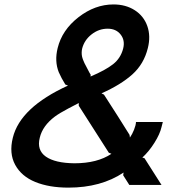

<svg xmlns="http://www.w3.org/2000/svg" viewBox="-20 -838 822 870"><path d="M484.9 -141.1 473.1 -146 336.9 -358.9V-371.1Q306.6 -356 289.1 -346.2Q249.5 -325.2 229 -310.1Q172.9 -268.1 160.2 -213.9Q146 -157.7 187.7 -128.4Q229.5 -99.1 316.9 -98.1Q420.9 -98.1 484.9 -141.1ZM538.1 -618.2Q547.4 -655.3 526.6 -681.6Q505.9 -708 467.8 -708Q427.7 -708 394.8 -682.1Q361.8 -656.2 352.1 -617.2Q350.1 -608.4 350.1 -599.1Q350.1 -589.8 351.6 -582.8Q353 -575.7 356.7 -566.2Q360.4 -556.6 362.8 -551.8Q365.2 -546.9 370.6 -536.9Q376 -526.9 377.9 -522.9Q386.2 -506.3 391.1 -499L390.1 -491.2Q458 -520 492.4 -547.1Q526.9 -574.2 538.1 -618.2ZM634.8 -121.1 711.9 0H565.9L538.1 -43.9L540 -56.2Q437.5 12.2 290 12.2Q202.6 12.2 139.9 -13.4Q77.1 -39.1 48.8 -91.1Q20.5 -143.1 38.1 -213.9Q71.8 -351.6 288.1 -450.2L275.9 -455.1Q257.8 -484.4 246.1 -511.2Q226.6 -561 241.2 -620.1Q261.2 -702.1 335.7 -760Q410.2 -817.9 494.1 -817.9Q549.8 -817.9 590.6 -791.7Q631.3 -765.6 647.5 -720Q663.6 -674.3 649.9 -620.1Q632.3 -548.3 580.1 -501.2Q527.8 -454.1 439.9 -415L451.2 -409.2Q464.8 -388.7 515.1 -309.6Q565.4 -230.5 566.9 -227.1L568.8 -214.8Q579.1 -229.5 587.4 -250.2Q595.7 -271 596.2 -285.2H717.8L711.9 -262.2Q704.6 -230.5 679.9 -191.2Q655.3 -151.9 625 -124Z"/></svg>

Font: Sinkin Sans 500 Medium Italic
Style: Regular
Weight: 500
Italic angle: -112°
Designer: Keith Bates
Foundry: K-Type
Version: Sinkin Sans (version 1.0)  by Keith Bates   •   © 2014   www